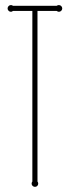

<svg xmlns="http://www.w3.org/2000/svg" viewBox="-20 -723 274 753"><path d="M127 -11.2Q129.9 -7.3 129.9 -2.9Q129.9 2.4 126.2 6.1Q122.6 9.8 117.2 9.8Q111.8 9.8 107.9 6.1Q104 2.4 104 -2.9Q104 -7.3 106.9 -11.2V-680.2H30.8Q27.3 -676.8 22.9 -676.8Q17.6 -676.8 13.7 -680.7Q9.8 -684.6 9.8 -689.9Q9.8 -695.3 13.7 -699.2Q17.6 -703.1 22.9 -703.1Q27.8 -703.1 30.8 -700.2H202.1Q206.5 -703.1 210.9 -703.1Q216.3 -703.1 220.2 -699.2Q224.1 -695.3 224.1 -689.9Q224.1 -684.6 220.2 -680.7Q216.3 -676.8 210.9 -676.8Q207 -676.8 202.1 -680.2H127Z"/></svg>

Font: Wire One
Style: Regular
Weight: 400
Designer: Alexei Vanyashin, Gayaneh Bagdasaryan
Foundry: Cyreal Type Foundry
Version: Version 1.000